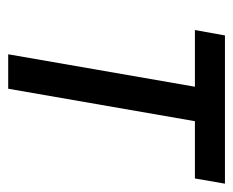

<svg xmlns="http://www.w3.org/2000/svg" viewBox="-70 -498 568 468"><g transform="rotate(90 214.0 -264.0)"><path d="M415 -455.1H275.4L196.3 0H112.3L191.4 -455.1H53.2L66.4 -528.3H427.7Z"/></g></svg>

Font: MAUL Condensed Italic
Style: Condenced Regular Italic
Weight: 400
Italic angle: -12°
Designer: MAUL
Version: Version 1.0; 2020; ttfautohint (v1.8.3)